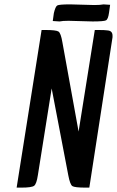

<svg xmlns="http://www.w3.org/2000/svg" viewBox="-20 -857 534 877"><path d="M371 0Q321 0 310.5 -7Q300 -14 292 -56L216 -453L153 -57Q147 -17 136 -8.5Q125 0 77 0H56L170 -720H187Q236 -720 247 -713Q258 -706 265 -664L339 -256L413 -720H429Q460 -720 472 -718Q494 -716 494 -694Q494 -691 494 -687L388 0ZM301 -837 411 -834Q438 -834 453 -837L483 -835L478 -799Q474 -769 464 -764Q454 -759 403 -759L293 -762Q265 -762 252 -759L221 -761L226 -797Q233 -827 241.5 -832Q250 -837 301 -837Z"/></svg>

Font: Economica
Style: Bold Italic
Weight: 700
Designer: Vicente Lamonaca
Foundry: Vicente Lamonaca
Version: Version 1.100